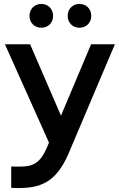

<svg xmlns="http://www.w3.org/2000/svg" viewBox="-20 -759 607 976"><path d="M37 87V196C48 196 59 197 69 197C183 197 265 172 330 18L564 -534H443L290 -171L133 -534H5L229 -34L221 -15C184 74 146 88 78 88C66 88 52 88 37 87ZM384 -618C418 -618 444 -643 444 -678C444 -714 418 -739 384 -739C350 -739 324 -714 324 -678C324 -643 350 -618 384 -618ZM190 -618C224 -618 250 -643 250 -678C250 -714 224 -739 190 -739C156 -739 130 -714 130 -678C130 -643 156 -618 190 -618Z"/></svg>

Font: Chess Sans SemiBold
Style: Regular
Weight: 600
Designer: Wolf Bōese
Foundry: Wolf Bōese
Version: Version 7.223;Glyphs 3.3 (3306)